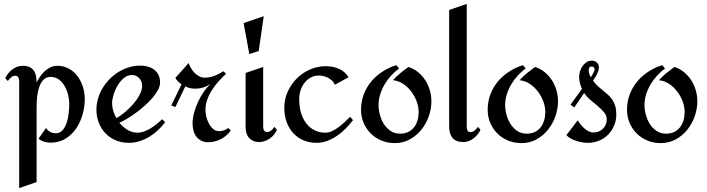

<svg xmlns="http://www.w3.org/2000/svg" viewBox="-20 -720 3613 981"><path d="M238.8 8.8Q221.7 8.8 206.1 4.2Q190.4 -0.5 176.8 -11.2L214.8 -65.9Q224.1 -53.2 236.6 -46.1Q249 -39.1 264.2 -39.1Q279.8 -39.1 291 -47.1Q302.2 -55.2 309.8 -68.4Q317.4 -81.5 322.3 -97.9Q327.1 -114.3 329.6 -130.9Q332 -147.5 333 -162.8Q334 -178.2 334 -189Q334 -209.5 328.4 -233.4Q322.8 -257.3 311.3 -278.3Q299.8 -299.3 281.7 -313.2Q263.7 -327.1 238.8 -327.1Q221.7 -327.1 209.7 -318.6Q197.8 -310.1 189.7 -296.1Q181.6 -282.2 177 -264.4Q172.4 -246.6 170.2 -228.8Q168 -210.9 167.5 -194.1Q167 -177.2 167 -165V210L78.1 241.2V-307.1Q78.1 -316.9 73.2 -325Q68.4 -333 58.1 -333Q45.9 -333 35.9 -324Q25.9 -314.9 20 -306.2L6.8 -320.8Q12.7 -333 21.7 -344.5Q30.8 -356 42.2 -364.7Q53.7 -373.5 67.1 -378.7Q80.6 -383.8 95.2 -383.8Q116.2 -383.8 129.9 -377.7Q143.6 -371.6 151.9 -360.4Q160.2 -349.1 163.6 -333.5Q167 -317.9 167 -298.8Q174.8 -314 185.3 -329.3Q195.8 -344.7 209 -356.7Q222.2 -368.7 238 -376.2Q253.9 -383.8 272.9 -383.8Q306.6 -383.8 332.8 -368.9Q358.9 -354 376.7 -329.8Q394.5 -305.7 403.8 -275.4Q413.1 -245.1 413.1 -213.9Q413.1 -175.3 402.1 -135.7Q391.1 -96.2 369.4 -64Q347.7 -31.7 314.9 -11.5Q282.2 8.8 238.8 8.8Z M823.7 -95.2Q806.6 -73.2 786.4 -54.2Q766.1 -35.2 742.4 -21Q718.8 -6.8 692.4 1.5Q666 9.8 637.7 9.8Q601.6 9.8 571.3 -3.2Q541 -16.1 519 -38.8Q497.1 -61.5 484.9 -92.5Q472.7 -123.5 472.7 -159.2Q472.7 -188.5 481 -216.8Q489.3 -245.1 504.4 -270Q519.5 -294.9 540.3 -316.2Q561 -337.4 585.9 -352.5Q610.8 -367.7 638.7 -376.2Q666.5 -384.8 695.8 -384.8Q716.3 -384.8 734.6 -379.9Q752.9 -375 767.1 -364.5Q781.2 -354 789.6 -337.6Q797.9 -321.3 797.9 -298.8Q797.9 -280.3 786.9 -259.8Q775.9 -239.3 758.1 -218.8Q740.2 -198.2 717.8 -178.5Q695.3 -158.7 672.1 -141.8Q648.9 -125 627.4 -112.3Q606 -99.6 589.8 -92.8Q607.9 -70.3 631.8 -56.2Q655.8 -42 682.6 -42Q699.7 -42 717.3 -48.6Q734.9 -55.2 751.2 -65.4Q767.6 -75.7 782.5 -87.9Q797.4 -100.1 809.1 -110.8ZM706.1 -280.8Q706.1 -292 702.4 -302.2Q698.7 -312.5 691.9 -320.1Q685.1 -327.6 675.5 -332.3Q666 -336.9 653.8 -336.9Q631.8 -336.9 613.3 -321.5Q594.7 -306.2 581.3 -283.7Q567.9 -261.2 560.3 -236.1Q552.7 -210.9 552.7 -191.9Q552.7 -173.3 558.6 -153.8Q564.5 -134.3 574.7 -116.2Q594.2 -127 617.2 -146Q640.1 -165 659.9 -187.7Q679.7 -210.4 692.9 -234.9Q706.1 -259.3 706.1 -280.8Z M1158.7 -53.2Q1149.9 -39.6 1137.2 -28.6Q1124.5 -17.6 1109.4 -9.8Q1094.2 -2 1077.6 2.4Q1061 6.8 1044.9 6.8Q1023.4 6.8 1008.1 -1.2Q992.7 -9.3 982.9 -22.5Q973.1 -35.6 968.5 -53.2Q963.9 -70.8 963.9 -89.8Q963.9 -114.7 971.4 -143.3Q979 -171.9 991.9 -199.7Q1004.9 -227.5 1021.5 -251.5Q1038.1 -275.4 1056.6 -291Q1039.6 -279.8 1019.3 -273.4Q999 -267.1 978 -267.1Q962.9 -267.1 951.7 -269.5Q940.4 -272 926.8 -278.8L876 -172.9L855 -181.2L907.7 -289.1Q899.4 -294.9 889.9 -304Q880.4 -313 876 -321.8L943.8 -397.9Q948.2 -384.8 956.1 -371.3Q963.9 -357.9 974.4 -347.4Q984.9 -336.9 997.8 -330.1Q1010.7 -323.2 1025.9 -323.2Q1051.8 -323.2 1076.2 -332.8Q1100.6 -342.3 1121.6 -356L1134.8 -342.8Q1116.2 -325.7 1097.4 -304.9Q1078.6 -284.2 1063.5 -260.7Q1048.3 -237.3 1039.1 -211.4Q1029.8 -185.5 1029.8 -159.2Q1029.8 -144 1033.9 -125.2Q1038.1 -106.4 1046.9 -89.6Q1055.7 -72.8 1068.8 -61.3Q1082 -49.8 1100.6 -49.8Q1113.3 -49.8 1125.2 -54.4Q1137.2 -59.1 1147 -65.9Z M1327.6 -637.2 1301.8 -459 1253.9 -443.8 1224.6 -602.1ZM1395 -57.1Q1383.8 -33.2 1368.9 -20.5Q1354 -7.8 1340.3 -2Q1324.2 4.9 1307.6 5.9Q1286.1 5.9 1272 -1Q1257.8 -7.8 1249.5 -19Q1241.2 -30.3 1238 -44.4Q1234.9 -58.6 1234.9 -73.2V-347.2L1324.7 -377.9V-70.8Q1324.7 -59.1 1330.1 -52.2Q1335.4 -45.4 1344 -45.2Q1352.5 -44.9 1362.5 -51.3Q1372.6 -57.6 1381.8 -71.8Z M1783.7 -106Q1766.6 -84 1746.3 -63.2Q1726.1 -42.5 1702.4 -26.4Q1678.7 -10.3 1652.3 -0.2Q1626 9.8 1597.7 9.8Q1561.5 9.8 1531.2 -2.9Q1501 -15.6 1479 -39.1Q1457 -62.5 1444.8 -95.7Q1432.6 -128.9 1432.6 -169.9Q1432.6 -212.9 1450 -251.5Q1467.3 -290 1496.3 -319.1Q1525.4 -348.1 1564 -365Q1602.5 -381.8 1645 -381.8Q1661.6 -381.8 1678.5 -378.7Q1695.3 -375.5 1710.7 -368.9Q1726.1 -362.3 1739 -351.3Q1752 -340.3 1760.7 -325.2L1690.9 -287.1Q1686 -298.8 1677 -307.6Q1668 -316.4 1656.7 -322.3Q1645.5 -328.1 1633.1 -331.1Q1620.6 -334 1608.9 -334Q1585.4 -334 1566.9 -323.5Q1548.3 -313 1535.4 -296.1Q1522.5 -279.3 1515.6 -258.1Q1508.8 -236.8 1508.8 -214.8Q1508.8 -172.9 1519 -140.6Q1529.3 -108.4 1547.4 -86.4Q1565.4 -64.5 1589.8 -53.2Q1614.3 -42 1643.1 -42Q1659.7 -42 1677.2 -50.3Q1694.8 -58.6 1711.2 -71Q1727.5 -83.5 1742.4 -97.7Q1757.3 -111.8 1769 -123Z M1997.1 11.2Q1960.9 11.2 1929.4 -1.7Q1897.9 -14.6 1874.8 -37.6Q1851.6 -60.5 1838.1 -91.6Q1824.7 -122.6 1824.7 -159.2Q1824.7 -200.7 1838.4 -237.1Q1852.1 -273.4 1876.2 -302.7Q1900.4 -332 1933.3 -353.5Q1966.3 -375 2004.9 -387.2L2019 -370.1Q1997.1 -354 1978 -333.3Q1959 -312.5 1944.8 -288.3Q1930.7 -264.2 1922.4 -237.5Q1914.1 -210.9 1914.1 -183.1Q1914.1 -159.7 1920.9 -133.8Q1927.7 -107.9 1941.4 -86.4Q1955.1 -64.9 1975.8 -51Q1996.6 -37.1 2023.9 -37.1Q2048.3 -37.1 2066.2 -45.9Q2084 -54.7 2095.7 -69.8Q2107.4 -85 2113.3 -105.2Q2119.1 -125.5 2119.1 -147.9Q2119.1 -174.3 2108.9 -201.9Q2098.6 -229.5 2080.8 -252.9Q2063 -276.4 2039.1 -292Q2015.1 -307.6 1987.8 -310.1Q2004.9 -329.6 2025.4 -346.2Q2045.9 -362.8 2066.9 -377.9Q2095.2 -368.7 2116.9 -350.6Q2138.7 -332.5 2153.6 -309.1Q2168.5 -285.6 2176.3 -258.1Q2184.1 -230.5 2184.1 -202.1Q2184.1 -163.6 2170.7 -125.5Q2157.2 -87.4 2132.6 -56.9Q2107.9 -26.4 2073.5 -7.6Q2039.1 11.2 1997.1 11.2Z M2435.1 -57.1Q2429.2 -44.4 2420.2 -33.2Q2411.1 -22 2399.9 -13.2Q2388.7 -4.4 2375.2 0.7Q2361.8 5.9 2347.7 5.9Q2309.6 5.9 2292.2 -15.4Q2274.9 -36.6 2274.9 -73.2V-668.9L2364.7 -700.2V-70.8Q2364.7 -61 2369.1 -53Q2373.5 -44.9 2384.8 -44.9Q2396 -44.9 2406 -54Q2416 -63 2421.9 -71.8Z M2644 11.2Q2607.9 11.2 2576.4 -1.7Q2544.9 -14.6 2521.7 -37.6Q2498.5 -60.5 2485.1 -91.6Q2471.7 -122.6 2471.7 -159.2Q2471.7 -200.7 2485.4 -237.1Q2499 -273.4 2523.2 -302.7Q2547.4 -332 2580.3 -353.5Q2613.3 -375 2651.9 -387.2L2666 -370.1Q2644 -354 2625 -333.3Q2606 -312.5 2591.8 -288.3Q2577.6 -264.2 2569.3 -237.5Q2561 -210.9 2561 -183.1Q2561 -159.7 2567.9 -133.8Q2574.7 -107.9 2588.4 -86.4Q2602.1 -64.9 2622.8 -51Q2643.6 -37.1 2670.9 -37.1Q2695.3 -37.1 2713.1 -45.9Q2731 -54.7 2742.7 -69.8Q2754.4 -85 2760.3 -105.2Q2766.1 -125.5 2766.1 -147.9Q2766.1 -174.3 2755.9 -201.9Q2745.6 -229.5 2727.8 -252.9Q2710 -276.4 2686 -292Q2662.1 -307.6 2634.8 -310.1Q2651.9 -329.6 2672.4 -346.2Q2692.9 -362.8 2713.9 -377.9Q2742.2 -368.7 2763.9 -350.6Q2785.6 -332.5 2800.5 -309.1Q2815.4 -285.6 2823.2 -258.1Q2831.1 -230.5 2831.1 -202.1Q2831.1 -163.6 2817.6 -125.5Q2804.2 -87.4 2779.5 -56.9Q2754.9 -26.4 2720.5 -7.6Q2686 11.2 2644 11.2Z M3128.9 -134.8Q3128.9 -104.5 3117.7 -78.1Q3106.4 -51.8 3087.2 -32.2Q3067.9 -12.7 3041.3 -1.5Q3014.6 9.8 2983.9 9.8Q2970.7 9.8 2955.3 7.3Q2939.9 4.9 2924.8 0Q2909.7 -4.9 2896.2 -12.2Q2882.8 -19.5 2874 -29.8L2931.6 -105Q2937.5 -95.7 2946 -84.7Q2954.6 -73.7 2965.1 -64.5Q2975.6 -55.2 2987.5 -49.1Q2999.5 -43 3011.7 -43Q3025.9 -43 3038.3 -47.9Q3050.8 -52.7 3060.1 -61.8Q3069.3 -70.8 3074.7 -83Q3080.1 -95.2 3080.1 -109.9Q3080.1 -129.4 3066.7 -145.8Q3053.2 -162.1 3034.9 -177.5Q3016.6 -192.9 2996.8 -209.2Q2977.1 -225.6 2964.8 -245.1L2914.1 -170.9L2895 -185.1L2953.6 -266.1Q2946.8 -280.3 2942.9 -295.9Q2939 -311.5 2939 -327.1Q2939 -340.3 2943.4 -355Q2947.8 -369.6 2956.1 -381.8Q2964.4 -394 2976.3 -402.1Q2988.3 -410.2 3003.9 -410.2Q3019 -410.2 3029.5 -400.9Q3040 -391.6 3040 -375Q3040 -366.2 3037.1 -357.4Q3034.2 -348.6 3029.8 -339.8Q3025.4 -331.1 3020 -323Q3014.6 -314.9 3009.8 -308.1Q3021.5 -291.5 3035.2 -279.3Q3048.8 -267.1 3062 -256.3Q3075.2 -245.6 3087.4 -234.9Q3099.6 -224.1 3108.6 -210.4Q3117.7 -196.8 3123.3 -178.7Q3128.9 -160.6 3128.9 -134.8ZM3018.1 -366.2Q3018.1 -373 3013.4 -376.5Q3008.8 -379.9 3002.9 -379.9Q2994.6 -379.9 2991.2 -374.3Q2987.8 -368.7 2987.8 -361.8Q2987.8 -352.1 2991 -342.8Q2994.1 -333.5 2999 -325.2Q3001 -328.6 3004.2 -334Q3007.3 -339.4 3010.5 -345.5Q3013.7 -351.6 3015.9 -357.2Q3018.1 -362.8 3018.1 -366.2Z M3356 11.2Q3319.8 11.2 3288.3 -1.7Q3256.8 -14.6 3233.6 -37.6Q3210.4 -60.5 3197 -91.6Q3183.6 -122.6 3183.6 -159.2Q3183.6 -200.7 3197.3 -237.1Q3210.9 -273.4 3235.1 -302.7Q3259.3 -332 3292.2 -353.5Q3325.2 -375 3363.8 -387.2L3377.9 -370.1Q3356 -354 3336.9 -333.3Q3317.9 -312.5 3303.7 -288.3Q3289.6 -264.2 3281.2 -237.5Q3272.9 -210.9 3272.9 -183.1Q3272.9 -159.7 3279.8 -133.8Q3286.6 -107.9 3300.3 -86.4Q3314 -64.9 3334.7 -51Q3355.5 -37.1 3382.8 -37.1Q3407.2 -37.1 3425 -45.9Q3442.9 -54.7 3454.6 -69.8Q3466.3 -85 3472.2 -105.2Q3478 -125.5 3478 -147.9Q3478 -174.3 3467.8 -201.9Q3457.5 -229.5 3439.7 -252.9Q3421.9 -276.4 3397.9 -292Q3374 -307.6 3346.7 -310.1Q3363.8 -329.6 3384.3 -346.2Q3404.8 -362.8 3425.8 -377.9Q3454.1 -368.7 3475.8 -350.6Q3497.6 -332.5 3512.5 -309.1Q3527.3 -285.6 3535.2 -258.1Q3543 -230.5 3543 -202.1Q3543 -163.6 3529.5 -125.5Q3516.1 -87.4 3491.5 -56.9Q3466.8 -26.4 3432.4 -7.6Q3397.9 11.2 3356 11.2Z"/></svg>

Font: Redressed
Style: Regular
Weight: 400
Designer: Astigmatic (AOETI)
Foundry: Astigmatic (AOETI)
Version: Version 1.000